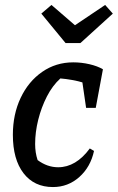

<svg xmlns="http://www.w3.org/2000/svg" viewBox="-20 -746 476 776"><path d="M194 10Q118 10 75 -46Q32 -102 32 -201Q32 -284 63.5 -350.5Q95 -417 150.5 -455.5Q206 -494 276 -494Q309 -494 341.5 -486.5Q374 -479 396 -466L367 -310H328L313 -413Q271 -425 224 -429Q192 -400 169.5 -356Q147 -312 134.5 -262Q122 -212 122 -164Q122 -129 132 -99Q171 -70 215 -70Q287 -70 343 -146L360 -136Q346 -71 300.5 -30.5Q255 10 194 10ZM245 -572 147 -691 188 -726 283 -644 405 -726 436 -691 305 -572Z"/></svg>

Font: Piazzolla Medium
Style: Italic
Weight: 500
Italic angle: -11.3°
Designer: Juan Pablo del Peral
Foundry: Huerta Tipografica
Version: Version 1.330